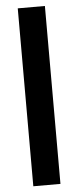

<svg xmlns="http://www.w3.org/2000/svg" viewBox="-57 -691 356 874"><g transform="rotate(-5 121.5 -253.5)"><path d="M59 153V-660H183V153Z"/></g></svg>

Font: Bricolage Grotesque 28pt
Style: Bold
Weight: 700
Designer: Mathieu Triay
Foundry: Atelier Triay
Version: Version 1.000;gftools[0.9.30]